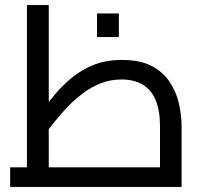

<svg xmlns="http://www.w3.org/2000/svg" viewBox="-20 -736 810 756"><path d="M20 0V-77H688L610 -8V-239Q610 -301 593 -341.5Q576 -382 542.5 -402.5Q509 -423 458 -423Q414 -423 376.5 -408Q339 -393 307 -369Q275 -345 247.5 -316.5Q220 -288 197 -259Q174 -230 155 -206L129 -281Q161 -322 193.5 -361Q226 -400 264 -431Q302 -462 350 -481Q398 -500 460 -500Q531 -500 576.5 -476.5Q622 -453 648 -413.5Q674 -374 684.5 -328.5Q695 -283 695 -239V0ZM86 -77V-716H172V-77ZM362 -590V-683H448V-590Z"/></svg>

Font: Cairo Play Medium
Style: Regular
Weight: 500
Version: Version 3.119